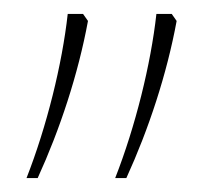

<svg xmlns="http://www.w3.org/2000/svg" viewBox="-20 -604 294 275"><path d="M145 -349H161C193 -419 219 -498 233 -574L226 -584H204C196 -512 174 -423 145 -349ZM18 -349H34C66 -419 92 -498 106 -574L99 -584H77C69 -512 47 -423 18 -349Z"/></svg>

Font: Noto Sans Hebrew SemiCondensed Thin
Style: Regular
Weight: 100
Width: 4
Designer: Monotype Design Team
Foundry: Monotype Imaging Inc.
Version: Version 2.004